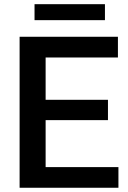

<svg xmlns="http://www.w3.org/2000/svg" viewBox="-20 -884 605 904"><path d="M537.6 -97.2V0H72.3V-710.9H535.2V-613.3H194.8V-414.1H488.3V-318.4H194.8V-97.2ZM474.1 -864.3V-789.1H142.6V-864.3Z"/></svg>

Font: Vazirmatn RD UI Medium
Style: Regular
Weight: 500
Designer: Saber Rastikerdar
Foundry: Saber Rastikerdar
Version: Version 33.003